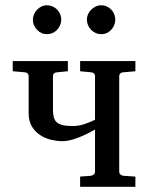

<svg xmlns="http://www.w3.org/2000/svg" viewBox="-20 -716 568 736"><path d="M287.1 0V-39.1L327.1 -42Q334.5 -43 339.4 -47.1Q344.2 -51.3 344.2 -58.1V-219.2Q330.1 -211.4 314 -203.4Q297.9 -195.3 281.5 -189Q265.1 -182.6 249.3 -178.7Q233.4 -174.8 220.2 -174.8Q199.7 -174.8 177 -179.9Q154.3 -185.1 134.8 -197.5Q115.2 -210 102.5 -230.7Q89.8 -251.5 89.8 -282.2V-423.8Q89.8 -430.7 85.2 -434.8Q80.6 -439 73.2 -439L28.8 -442.9V-481.9H240.2V-442.9L200.2 -439Q192.4 -439 187.7 -434.8Q183.1 -430.7 183.1 -423.8V-294.9Q183.1 -277.8 186.3 -266.1Q189.5 -254.4 197.8 -247.1Q206.1 -239.7 220.7 -236.3Q235.4 -232.9 258.8 -232.9Q280.3 -232.9 300.5 -239.3Q320.8 -245.6 344.2 -256.8V-423.8Q344.2 -430.7 339.4 -434.8Q334.5 -439 327.1 -439L287.1 -442.9V-481.9H499V-442.9L454.1 -439Q446.3 -439 441.7 -434.8Q437 -430.7 437 -423.8V-58.1Q437 -51.3 441.7 -47.1Q446.3 -43 454.1 -42L499 -39.1V0ZM214.8 -641.1Q214.8 -629.9 210.4 -619.6Q206.1 -609.4 198.7 -601.6Q191.4 -593.8 181.4 -589.4Q171.4 -585 160.2 -585Q148.9 -585 139.2 -589.4Q129.4 -593.8 122.1 -601.6Q114.7 -609.4 110.4 -619.1Q106 -628.9 106 -640.1Q106 -650.9 110.4 -660.9Q114.7 -670.9 122.1 -678.7Q129.4 -686.5 139.2 -691.2Q148.9 -695.8 160.2 -695.8Q171.4 -695.8 181.4 -691.4Q191.4 -687 198.7 -679.7Q206.1 -672.4 210.4 -662.4Q214.8 -652.3 214.8 -641.1ZM421.9 -641.1Q421.9 -629.9 417.7 -619.6Q413.6 -609.4 406.2 -601.6Q398.9 -593.8 389.2 -589.4Q379.4 -585 368.2 -585Q356.9 -585 346.9 -589.4Q336.9 -593.8 329.3 -601.6Q321.8 -609.4 317.4 -619.6Q313 -629.9 313 -641.1Q313 -651.4 317.4 -661.4Q321.8 -671.4 329.6 -679Q337.4 -686.5 347.2 -691.2Q356.9 -695.8 368.2 -695.8Q379.4 -695.8 389.2 -691.4Q398.9 -687 406.2 -679.4Q413.6 -671.9 417.7 -661.9Q421.9 -651.9 421.9 -641.1Z"/></svg>

Font: Charis SIL
Style: Regular
Weight: 400
Foundry: SIL International
Version: Version 4.112